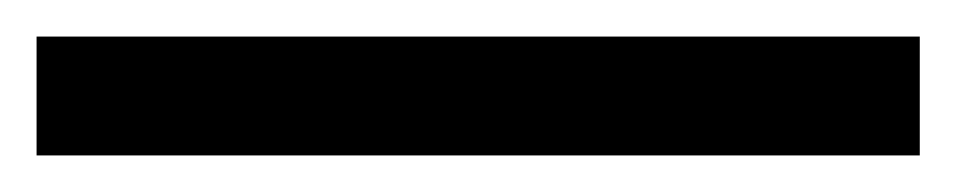

<svg xmlns="http://www.w3.org/2000/svg" viewBox="-23 -896 523 105"><path d="M480 -811H-3V-876H480Z"/></svg>

Font: Noto Sans Tamil UI SemiCondensed
Style: Regular
Weight: 400
Width: 4
Designer: Jelle Bosma - Monotype Design Team
Foundry: Monotype Imaging Inc.
Version: Version 2.004; ttfautohint (v1.8.4.7-5d5b)